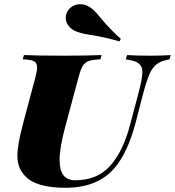

<svg xmlns="http://www.w3.org/2000/svg" viewBox="-20 -866 820 900"><path d="M62 0ZM405.8 -702.1Q376 -707 359.4 -711.2Q342.8 -715.3 327.6 -723.1Q309.6 -732.4 298.8 -748.5Q288.1 -764.6 288.1 -782.7Q288.1 -796.4 294.4 -809.1Q303.2 -827.1 320.3 -836.7Q337.4 -846.2 356.9 -846.2Q374.5 -846.2 388.7 -838.9Q405.8 -831.1 418.5 -819.1Q431.2 -807.1 451.2 -782.7Q499.5 -724.1 546.4 -684.1L539.6 -671.9Q481 -689.9 405.8 -702.1ZM517.6 -79.1Q438 14.2 287.6 14.2Q149.4 14.2 98.6 -40Q79.1 -60.1 70.3 -83.3Q61.5 -106.4 61.5 -137.7Q61.5 -186 88.4 -288.1L145.5 -502Q153.8 -533.7 153.8 -549.8Q153.8 -564.9 147 -572.8Q140.1 -580.6 126.2 -583.7Q112.3 -586.9 86.4 -587.9L92.3 -607.9Q150.9 -605 281.7 -605Q386.2 -605 456.5 -607.9L450.7 -587.9Q414.1 -586.4 396.2 -580.1Q378.4 -573.7 367.9 -556.9Q357.4 -540 347.7 -502L285.6 -271Q259.3 -173.3 259.3 -116.2Q259.3 -21 331.5 -21Q436.5 -21 496.8 -89.1Q557.1 -157.2 589.4 -279.8L624.5 -412.1Q647.5 -496.6 647.5 -525.9Q647.5 -545.9 639.6 -558.1Q631.8 -570.3 615.2 -577.1Q598.6 -584 569.3 -587.9L575.7 -607.9Q614.3 -605 686.5 -605Q745.6 -605 780.3 -607.9L774.4 -587.9Q737.3 -581.5 716.6 -566.7Q695.8 -551.8 682.1 -521.7Q668.5 -491.7 652.3 -432.1L615.7 -291Q579.1 -151.9 517.6 -79.1Z"/></svg>

Font: TypoPRO Playfair Display SC
Style: Italic
Weight: 900
Italic angle: -14°
Designer: Claus Eggers Sørensen
Foundry: Claus Eggers Sørensen
Version: Version 1.004;PS 001.004;hotconv 1.0.70;makeotf.lib2.5.58329